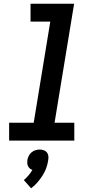

<svg xmlns="http://www.w3.org/2000/svg" viewBox="-20 -755 540 1031"><path d="M379 0H29V-96H161L250 -639H144V-735H378L273 -96H379ZM147 256 108 212Q121 201 133 187Q145 173 154 157Q146 155 140 149.5Q134 144 130.5 137Q127 130 126.5 121.5Q126 113 127 104Q129 93 134.5 82Q140 71 149.5 63Q159 55 170.5 51.5Q182 48 193 48Q204 48 214.5 51.5Q225 55 231.5 63Q238 71 239.5 82Q241 93 239 104Q236 126 228.5 147Q221 168 208.5 187.5Q196 207 181 224.5Q166 242 147 256Z"/></svg>

Font: Iosevka Term Curly Oblique
Style: Bold
Weight: 700
Italic angle: -9°
Designer: Belleve Invis
Foundry: Belleve Invis
Version: Version 32.3.0